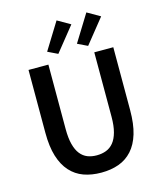

<svg xmlns="http://www.w3.org/2000/svg" viewBox="-129 -977 913 1083"><g transform="rotate(-15 327.5 -435.5)"><path d="M328 12Q271 12 225.5 -4.5Q180 -21 147.5 -57Q115 -93 97.5 -149.5Q80 -206 80 -287V-654H196V-278Q196 -225 205.5 -188.5Q215 -152 232.5 -130Q250 -108 274 -98.5Q298 -89 328 -89Q358 -89 383 -98.5Q408 -108 426 -130Q444 -152 454 -188.5Q464 -225 464 -278V-654H575V-287Q575 -206 558 -149.5Q541 -93 508.5 -57Q476 -21 430.5 -4.5Q385 12 328 12ZM208 -726 305 -883 380 -840 266 -698ZM382 -726 479 -883 554 -840 440 -698Z"/></g></svg>

Font: Giro Semibold
Style: Regular
Weight: 600
Designer: Paul D. Hunt
Foundry: Adobe Systems Incorporated
Version: Version 1.000;PS 1.0;hotconv 1.0.88;makeotf.lib2.5.647800